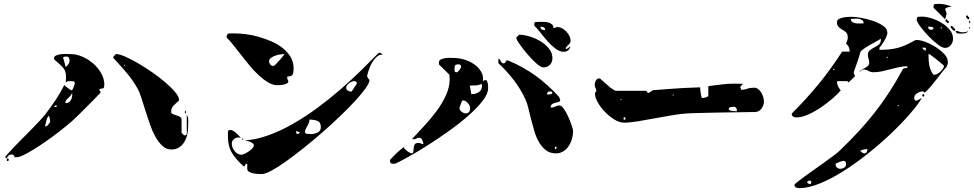

<svg xmlns="http://www.w3.org/2000/svg" viewBox="-20 -887 5043 994"><path d="M353 -420Q356 -423 361 -436Q366 -449 367 -453Q368 -465 361 -466Q354 -467 348 -467Q340 -467 333 -466.5Q326 -466 320 -460Q323 -485 321.5 -500.5Q320 -516 313 -527.5Q306 -539 293 -550.5Q280 -562 260 -580Q259 -581 259 -583Q259 -595 271 -600Q283 -605 298 -606.5Q313 -608 327.5 -607.5Q342 -607 348 -607Q375 -607 405.5 -594Q436 -581 461.5 -559Q487 -537 503.5 -508.5Q520 -480 520 -450Q520 -436 517 -432.5Q514 -429 509.5 -428.5Q505 -428 500.5 -427.5Q496 -427 493 -420Q498 -418 500 -413V-407Q492 -398 471.5 -377Q451 -356 427.5 -332.5Q404 -309 383 -288.5Q362 -268 353 -260Q343 -251 321.5 -233.5Q300 -216 272.5 -195Q245 -174 214 -152.5Q183 -131 154.5 -113.5Q126 -96 102.5 -84.5Q79 -73 67 -73H55Q55 -87 40 -87Q30 -87 25 -82Q20 -77 13 -67Q12 -67 9.5 -69.5Q7 -72 7 -73Q7 -76 20 -90.5Q33 -105 53.5 -126.5Q74 -148 99 -173Q124 -198 147 -221.5Q170 -245 188 -264.5Q206 -284 213 -293Q242 -331 267 -368Q292 -405 313 -447Q316 -443 320 -440Q325 -436 335 -428.5Q345 -421 347 -420ZM947 -293Q955 -281 954.5 -263Q954 -245 954 -233Q954 -212 949.5 -191Q945 -170 934.5 -152.5Q924 -135 907.5 -124Q891 -113 866 -113Q841 -113 821 -131.5Q801 -150 785 -178.5Q769 -207 756.5 -243Q744 -279 733 -313.5Q722 -348 712.5 -378.5Q703 -409 693 -427Q668 -472 635 -510.5Q602 -549 567 -587Q566 -588 566 -590Q566 -593 567 -593Q568 -595 573 -600Q578 -605 580 -607H583Q598 -607 628 -594Q658 -581 694 -560Q730 -539 767.5 -513Q805 -487 836 -460.5Q867 -434 887 -410Q907 -386 907 -370V-367Q892 -354 879 -341Q866 -328 866 -309Q866 -300 874.5 -296.5Q883 -293 893 -290Q903 -287 911.5 -282.5Q920 -278 920 -267V-200Q920 -199 925 -194Q930 -189 933 -187Q934 -186 937 -186Q939 -186 940 -187Q943 -187 945 -190Q946 -191 947 -193ZM320 -540Q328 -546 334 -554.5Q340 -563 340 -573Q340 -582 337 -588Q334 -594 324 -594Q322 -594 314.5 -593.5Q307 -593 307 -587Q307 -585 310 -576.5Q313 -568 313 -567ZM627 -553 620 -547H627ZM354 -397Q354 -404 353 -407Q351 -398 345.5 -392Q340 -386 334 -380.5Q328 -375 323 -369Q318 -363 318 -353Q337 -353 345.5 -366.5Q354 -380 354 -397ZM273 -342Q264 -342 260 -333H273ZM940 -300Q937 -298 937 -306.5Q937 -315 940 -313Q943 -312 943 -307Q943 -302 940 -300ZM217 -233Q223 -233 231.5 -243.5Q240 -254 240 -260Q240 -263 237.5 -273.5Q235 -284 233 -287Q228 -284 225 -277.5Q222 -271 220 -263Q218 -255 216.5 -247Q215 -239 213 -233ZM20 -53Q15 -53 15 -60Q15 -67 20 -67Q25 -67 25 -60Q25 -53 20 -53Z M1153 -700Q1154 -702 1156.5 -707Q1159 -712 1160 -713Q1164 -714 1178.5 -714Q1193 -714 1197 -714Q1221 -714 1253 -710Q1285 -706 1318.5 -696.5Q1352 -687 1384.5 -673Q1417 -659 1443 -638.5Q1469 -618 1484.5 -592Q1500 -566 1500 -533Q1500 -508 1494 -499.5Q1488 -491 1468 -491Q1467 -489 1467 -486Q1467 -480 1467 -480Q1467 -479 1470 -473.5Q1473 -468 1473 -467Q1473 -459 1465.5 -455Q1458 -451 1448.5 -449Q1439 -447 1429 -446.5Q1419 -446 1415 -446Q1392 -446 1368 -460.5Q1344 -475 1319.5 -497.5Q1295 -520 1272 -548Q1249 -576 1227.5 -603.5Q1206 -631 1187 -655Q1168 -679 1153 -693ZM1160 -207Q1162 -212 1165.5 -213Q1169 -214 1174 -214Q1180 -214 1187.5 -209.5Q1195 -205 1202.5 -198.5Q1210 -192 1216.5 -185Q1223 -178 1227 -173Q1211 -179 1195.5 -170Q1180 -161 1180 -143Q1180 -123 1195 -104.5Q1210 -86 1231 -86Q1236 -86 1246.5 -91Q1257 -96 1267.5 -103Q1278 -110 1286 -118.5Q1294 -127 1294 -133Q1294 -141 1288 -145.5Q1282 -150 1274.5 -153Q1267 -156 1259 -157.5Q1251 -159 1247 -160Q1308 -164 1372 -187.5Q1436 -211 1499.5 -247.5Q1563 -284 1624.5 -329.5Q1686 -375 1742.5 -424Q1799 -473 1849 -522Q1899 -571 1940 -613Q1941 -614 1943 -614Q1946 -614 1947 -613Q1949 -613 1954 -610Q1959 -607 1960 -607L1962 -605Q1944 -605 1930 -592.5Q1916 -580 1906 -562.5Q1896 -545 1889.5 -525.5Q1883 -506 1880 -493L1887 -480Q1887 -479 1890 -476.5Q1893 -474 1893 -473Q1893 -458 1872.5 -429.5Q1852 -401 1818 -364Q1784 -327 1739.5 -284.5Q1695 -242 1647 -200Q1599 -158 1550.5 -119.5Q1502 -81 1460 -51Q1418 -21 1385.5 -3.5Q1353 14 1337 14Q1330 14 1317 13.5Q1304 13 1291.5 10.5Q1279 8 1269.5 2.5Q1260 -3 1260 -13V-37Q1259 -37 1256.5 -39Q1254 -41 1253 -40Q1253 -39 1252 -37Q1251 -35 1250 -33Q1248 -30 1247 -27Q1246 -26 1243 -26Q1241 -26 1240 -27Q1203 -60 1181.5 -94.5Q1160 -129 1160 -180ZM1447 -607Q1441 -607 1428.5 -605Q1416 -603 1404 -598.5Q1392 -594 1382.5 -587Q1373 -580 1373 -570Q1373 -561 1379 -553.5Q1385 -546 1394 -546Q1395 -546 1397.5 -546Q1400 -546 1400 -547Q1405 -552 1412.5 -559.5Q1420 -567 1427.5 -575.5Q1435 -584 1442 -592.5Q1449 -601 1453 -607ZM1963 -605Q1963 -605 1962 -605ZM1827 -457Q1827 -463 1822.5 -465Q1818 -467 1813 -467Q1808 -467 1801 -464Q1794 -461 1787.5 -456Q1781 -451 1776.5 -445Q1772 -439 1772 -433Q1772 -424 1780 -418.5Q1788 -413 1797 -413H1800Q1802 -415 1805.5 -420.5Q1809 -426 1813.5 -433Q1818 -440 1821.5 -445.5Q1825 -451 1827 -453ZM1590 -193Q1608 -193 1624.5 -201Q1641 -209 1641 -229Q1641 -255 1622.5 -261.5Q1604 -268 1582 -268Q1582 -258 1578.5 -249.5Q1575 -241 1570.5 -233.5Q1566 -226 1562.5 -218.5Q1559 -211 1559 -203Q1559 -195 1571.5 -194Q1584 -193 1590 -193ZM1520 -193Q1522 -193 1527 -195.5Q1532 -198 1533 -200Q1522 -208 1512 -208Q1512 -205 1514 -199Q1516 -193 1520 -193ZM1233 -167Q1233 -170 1237 -170Q1241 -170 1240 -167Q1239 -164 1236.5 -164Q1234 -164 1233 -167Z M2934 -676Q2934 -668 2930 -663Q2926 -658 2921.5 -654Q2917 -650 2913 -645.5Q2909 -641 2909 -635Q2909 -635 2911 -634Q2912 -633 2913 -633Q2916 -635 2923.5 -640Q2931 -645 2933 -647Q2926 -619 2898 -619Q2877 -619 2855.5 -635.5Q2834 -652 2814.5 -674Q2795 -696 2777.5 -718.5Q2760 -741 2747 -753Q2746 -756 2746 -760Q2746 -764 2747 -768Q2748 -772 2753 -773L2777 -774Q2787 -774 2799 -773.5Q2811 -773 2821 -770Q2831 -767 2838 -760.5Q2845 -754 2845 -742Q2853 -742 2856 -744.5Q2859 -747 2866 -747Q2878 -747 2890 -740.5Q2902 -734 2912 -723.5Q2922 -713 2928 -700.5Q2934 -688 2934 -676ZM2802 -731Q2802 -742 2795 -745.5Q2788 -749 2778 -749Q2778 -738 2785 -734.5Q2792 -731 2802 -731ZM2670 -707Q2693 -707 2722.5 -698Q2752 -689 2778 -673.5Q2804 -658 2822 -635.5Q2840 -613 2840 -586Q2840 -565 2827 -551.5Q2814 -538 2793 -538Q2780 -538 2756.5 -559Q2733 -580 2710 -607Q2687 -634 2670 -658.5Q2653 -683 2653 -690V-693L2667 -707ZM2253 -553 2252 -563Q2252 -574 2262 -579Q2272 -584 2285 -586Q2298 -588 2311 -587.5Q2324 -587 2330 -587Q2354 -587 2382 -579Q2410 -571 2433 -555.5Q2456 -540 2470 -517.5Q2484 -495 2480 -467Q2481 -468 2486 -470.5Q2491 -473 2493 -473Q2499 -473 2501.5 -467.5Q2504 -462 2505.5 -454.5Q2507 -447 2507 -440Q2507 -433 2507 -430Q2507 -401 2478 -364Q2449 -327 2404 -287.5Q2359 -248 2303.5 -208.5Q2248 -169 2194.5 -135Q2141 -101 2096 -76Q2051 -51 2027 -40Q2024 -39 2017 -39Q1999 -39 1999 -53Q1999 -58 2000 -60Q2016 -78 2034.5 -95.5Q2053 -113 2073 -127Q2070 -122 2075 -116.5Q2080 -111 2087 -105.5Q2094 -100 2101 -96.5Q2108 -93 2110 -93Q2119 -93 2120 -101.5Q2121 -110 2121.5 -120Q2122 -130 2126.5 -138.5Q2131 -147 2147 -147Q2154 -147 2159.5 -144Q2165 -141 2172 -141Q2172 -149 2166.5 -161.5Q2161 -174 2150 -174Q2143 -174 2137 -170Q2131 -166 2123 -166Q2116 -166 2113 -167Q2140 -197 2174 -233Q2208 -269 2238 -309Q2268 -349 2288 -392Q2308 -435 2308 -478Q2308 -480 2307.5 -484Q2307 -488 2307 -492V-500ZM2880 -370Q2880 -362 2872.5 -359.5Q2865 -357 2855.5 -355Q2846 -353 2838.5 -348Q2831 -343 2831 -330Q2846 -330 2854.5 -335.5Q2863 -341 2877 -341Q2887 -341 2899.5 -323Q2912 -305 2922.5 -281.5Q2933 -258 2940 -236.5Q2947 -215 2947 -209Q2947 -190 2941.5 -169.5Q2936 -149 2925 -132Q2914 -115 2897 -104Q2880 -93 2858 -93Q2828 -93 2807.5 -108.5Q2787 -124 2772 -148.5Q2757 -173 2747.5 -204.5Q2738 -236 2730 -267Q2722 -298 2715.5 -326Q2709 -354 2700 -373Q2675 -427 2639 -473.5Q2603 -520 2560 -560V-583Q2565 -583 2567.5 -579Q2570 -575 2572.5 -570.5Q2575 -566 2578 -562.5Q2581 -559 2587 -559Q2592 -559 2594 -561.5Q2596 -564 2597 -566.5Q2598 -569 2600 -571.5Q2602 -574 2607 -574Q2611 -574 2613 -573Q2692 -539 2753.5 -494.5Q2815 -450 2873 -387L2880 -373ZM2347 -513Q2353 -518 2360 -526.5Q2367 -535 2367 -543Q2367 -549 2362.5 -551.5Q2358 -554 2354 -554Q2342 -554 2337.5 -550Q2333 -546 2333 -534Q2333 -528 2333.5 -520.5Q2334 -513 2343 -513ZM2427 -400Q2444 -400 2459.5 -410.5Q2475 -421 2475 -440Q2475 -442 2474.5 -447Q2474 -452 2473 -453Q2461 -446 2443 -445Q2425 -444 2413 -444V-440L2420 -400ZM2840 -407Q2838 -412 2834.5 -413Q2831 -414 2827 -414Q2812 -414 2812 -398Q2815 -398 2826.5 -398.5Q2838 -399 2840 -407ZM2373 -367Q2371 -363 2366 -350Q2361 -337 2360 -333L2359 -326Q2359 -317 2370 -308.5Q2381 -300 2390 -300Q2403 -300 2408.5 -308Q2414 -316 2414 -327Q2414 -340 2402 -353.5Q2390 -367 2377 -367ZM2853 -127V-113Q2862 -117 2862 -127Z M3647 -440Q3647 -441 3658 -442.5Q3669 -444 3685 -446Q3701 -448 3718 -450Q3735 -452 3747 -453L3787 -454Q3789 -454 3794.5 -454Q3800 -454 3806.5 -453.5Q3813 -453 3818.5 -453Q3824 -453 3827 -453Q3818 -444 3815 -441Q3812 -438 3812.5 -436Q3813 -434 3814.5 -431.5Q3816 -429 3816 -422Q3833 -422 3848.5 -427.5Q3864 -433 3884 -433Q3896 -433 3905.5 -425.5Q3915 -418 3921.5 -407Q3928 -396 3931.5 -383.5Q3935 -371 3935 -362Q3935 -342 3922 -324.5Q3909 -307 3887 -307Q3874 -307 3846.5 -306.5Q3819 -306 3785 -305.5Q3751 -305 3713 -304.5Q3675 -304 3641 -303Q3607 -302 3580 -301.5Q3553 -301 3540 -300Q3505 -298 3460.5 -290.5Q3416 -283 3370.5 -274.5Q3325 -266 3282.5 -259Q3240 -252 3210 -252Q3187 -252 3161 -268Q3135 -284 3112.5 -307Q3090 -330 3075 -356.5Q3060 -383 3060 -404V-407L3063 -410Q3065 -411 3065.5 -412Q3066 -413 3067 -413V-417Q3067 -425 3063 -431.5Q3059 -438 3059 -448Q3059 -458 3064.5 -469.5Q3070 -481 3083 -481Q3086 -481 3087 -480Q3090 -477 3097.5 -470.5Q3105 -464 3113.5 -456.5Q3122 -449 3129.5 -442.5Q3137 -436 3140 -433Q3145 -430 3155 -423.5Q3165 -417 3167 -417H3327Q3327 -415 3329.5 -411.5Q3332 -408 3333 -407Q3334 -406 3337 -406Q3339 -406 3340 -407Q3342 -408 3350 -413Q3358 -418 3360 -420Q3371 -421 3399.5 -423Q3428 -425 3460 -427.5Q3492 -430 3520.5 -431.5Q3549 -433 3560 -433Q3563 -433 3569.5 -433.5Q3576 -434 3583 -434Q3590 -434 3596.5 -434.5Q3603 -435 3605 -435Q3605 -410 3613 -380H3620Q3625 -380 3636 -383.5Q3647 -387 3647 -393ZM3467 -400 3460 -393H3467ZM3193 -373V-367L3200 -373ZM3795 -311Q3795 -323 3791.5 -328.5Q3788 -334 3777 -334Q3772 -334 3762.5 -332.5Q3753 -331 3753 -323Q3753 -318 3759.5 -315.5Q3766 -313 3774 -312Q3783 -311 3795 -311ZM3213 -267Q3218 -267 3218 -273.5Q3218 -280 3213 -280Q3208 -280 3208 -273.5Q3208 -267 3213 -267Z M4813 -853Q4813 -865 4821 -866Q4829 -867 4839 -867Q4857 -867 4873.5 -863.5Q4890 -860 4907 -853Q4904 -853 4893.5 -850.5Q4883 -848 4880 -847Q4878 -846 4875.5 -843.5Q4873 -841 4873 -840Q4873 -838 4876.5 -830Q4880 -822 4880 -820V-813L4873 -787L4813 -847ZM4993 -800Q4998 -800 4998 -793.5Q4998 -787 4993 -787Q4988 -787 4988 -793H4987Q4982 -793 4982 -800Q4982 -807 4987 -807Q4992 -807 4992 -800ZM4914 -687Q4914 -668 4902.5 -653.5Q4891 -639 4872 -639Q4858 -639 4833.5 -658Q4809 -677 4785 -702Q4761 -727 4743.5 -751Q4726 -775 4726 -786Q4726 -799 4734 -800Q4742 -801 4753 -801Q4774 -801 4801.5 -792.5Q4829 -784 4854 -769Q4879 -754 4896.5 -733Q4914 -712 4914 -687ZM4727 -680Q4744 -680 4771 -670Q4798 -660 4824 -643.5Q4850 -627 4868.5 -607Q4887 -587 4887 -567Q4887 -559 4885.5 -553.5Q4884 -548 4880 -540Q4866 -525 4852.5 -507.5Q4839 -490 4825 -472Q4811 -454 4796.5 -437Q4782 -420 4767 -407Q4764 -412 4760 -413Q4760 -414 4757 -414Q4744 -414 4728.5 -404.5Q4713 -395 4713 -380Q4713 -375 4715 -370.5Q4717 -366 4723 -366Q4726 -366 4727 -367Q4730 -368 4740 -373Q4750 -378 4753 -380Q4730 -342 4687 -293Q4644 -244 4589 -192Q4534 -140 4471 -90Q4408 -40 4345.5 -0.5Q4283 39 4224 63Q4165 87 4119 87Q4111 87 4102 84Q4093 81 4093 70Q4093 67 4108 55Q4123 43 4146.5 26Q4170 9 4198.5 -11Q4227 -31 4253 -50Q4279 -69 4299 -84Q4319 -99 4327 -107Q4380 -158 4424.5 -206Q4469 -254 4508.5 -304.5Q4548 -355 4583.5 -409.5Q4619 -464 4653 -527Q4656 -533 4660.5 -533.5Q4665 -534 4668.5 -534Q4672 -534 4675 -535.5Q4678 -537 4678 -544Q4655 -544 4633 -539Q4611 -534 4589.5 -528.5Q4568 -523 4546.5 -518Q4525 -513 4502 -513Q4488 -513 4476 -520Q4464 -527 4450 -527H4447Q4444 -525 4436.5 -520Q4429 -515 4427 -513Q4432 -521 4441 -526Q4450 -531 4458.5 -535.5Q4467 -540 4473.5 -546Q4480 -552 4480 -562Q4480 -573 4476.5 -583Q4473 -593 4473 -604Q4473 -619 4483.5 -627Q4494 -635 4506.5 -641.5Q4519 -648 4529.5 -656Q4540 -664 4540 -680V-687Q4534 -682 4517 -673Q4500 -664 4482 -653.5Q4464 -643 4449 -632.5Q4434 -622 4433 -613Q4431 -605 4426 -589Q4421 -573 4415 -556.5Q4409 -540 4404.5 -526.5Q4400 -513 4400 -510V-507L4407 -493L4373 -460L4367 -467H4320Q4313 -467 4313 -460Q4313 -457 4315 -451Q4317 -445 4320 -438.5Q4323 -432 4326.5 -426.5Q4330 -421 4333 -420Q4317 -400 4289 -376Q4261 -352 4228.5 -330Q4196 -308 4163 -293.5Q4130 -279 4103 -279Q4095 -279 4087 -283Q4079 -287 4079 -297Q4079 -299 4080 -300Q4157 -377 4219.5 -453.5Q4282 -530 4340 -620H4379Q4379 -631 4374.5 -642.5Q4370 -654 4360 -660Q4369 -681 4369 -694Q4369 -707 4363.5 -715Q4358 -723 4349.5 -728Q4341 -733 4333 -738Q4325 -743 4319 -751Q4313 -759 4313 -773Q4313 -783 4323 -788.5Q4333 -794 4346 -796.5Q4359 -799 4371.5 -799.5Q4384 -800 4390 -800Q4405 -800 4435.5 -795Q4466 -790 4496.5 -780Q4527 -770 4550.5 -754.5Q4574 -739 4574 -717Q4574 -708 4568.5 -696Q4563 -684 4556 -672.5Q4549 -661 4542.5 -652Q4536 -643 4533 -640V-629Q4563 -629 4585.5 -631.5Q4608 -634 4629 -639.5Q4650 -645 4671.5 -655Q4693 -665 4720 -680ZM4451 -766Q4451 -778 4443 -783Q4435 -788 4424 -789.5Q4413 -791 4402 -790Q4391 -789 4385 -789Q4385 -778 4392.5 -773Q4400 -768 4410.5 -766.5Q4421 -765 4432 -765.5Q4443 -766 4451 -766ZM4887 -767Q4882 -767 4882 -773H4880Q4875 -773 4875 -780Q4875 -787 4880 -787Q4885 -787 4885 -780H4887Q4892 -780 4892 -773.5Q4892 -767 4887 -767ZM5000 -767Q4997 -765 4997 -773.5Q4997 -782 5000 -780Q5003 -778 5003 -773Q5003 -768 5000 -767ZM4913 -747Q4918 -747 4918 -740H4920Q4925 -740 4925 -733.5Q4925 -727 4920 -727Q4915 -727 4915 -733H4913Q4908 -733 4908 -740H4907Q4902 -740 4902 -746.5Q4902 -753 4907 -753Q4912 -753 4912 -747ZM4813 -740Q4811 -748 4799.5 -748.5Q4788 -749 4785 -749Q4785 -733 4800 -733Q4804 -733 4808 -734Q4812 -735 4813 -740ZM4853 -740Q4856 -741 4856 -743.5Q4856 -746 4853 -747Q4850 -747 4850 -743Q4850 -739 4853 -740ZM5000 -740Q4997 -739 4997 -743Q4997 -747 5000 -747Q5003 -746 5003 -743.5Q5003 -741 5000 -740ZM4930 -727Q4938 -727 4944.5 -723.5Q4951 -720 4960 -720Q4970 -720 4977 -720.5Q4984 -721 4993 -727Q4987 -717 4976.5 -715Q4966 -713 4955 -713Q4947 -713 4938.5 -714Q4930 -715 4927 -727ZM4773 -640H4753Q4756 -637 4761.5 -631Q4767 -625 4773 -625ZM4817 -500Q4824 -500 4832.5 -504.5Q4841 -509 4848.5 -516Q4856 -523 4861.5 -531Q4867 -539 4867 -547Q4867 -547 4855.5 -557Q4844 -567 4830 -578Q4816 -589 4803.5 -598.5Q4791 -608 4787 -608Q4787 -596 4787.5 -581.5Q4788 -567 4790.5 -552.5Q4793 -538 4798.5 -524Q4804 -510 4813 -500ZM4573 -587Q4576 -587 4576 -590Q4576 -593 4573 -593Q4570 -594 4570 -590Q4570 -586 4573 -587ZM4300 -527Q4301 -530 4297 -530Q4293 -530 4293 -527Q4294 -524 4296.5 -524Q4299 -524 4300 -527ZM4760 -387Q4755 -387 4755 -393.5Q4755 -400 4760 -400Q4765 -400 4765 -393.5Q4765 -387 4760 -387ZM4633 -340Q4634 -343 4630 -343Q4626 -343 4627 -340Q4627 -337 4630 -337Q4633 -337 4633 -340ZM4471 -115Q4460 -115 4451.5 -113Q4443 -111 4433 -107Q4436 -103 4442.5 -98Q4449 -93 4453 -93Q4463 -93 4467 -100Q4471 -107 4471 -115ZM4360 -36Q4360 -43 4357.5 -48.5Q4355 -54 4347 -54L4340 -53Q4338 -53 4333 -51Q4328 -49 4323 -47Q4318 -45 4313 -43Q4308 -41 4307 -40Q4306 -39 4306 -37Q4306 -25 4313.5 -19Q4321 -13 4331 -13Q4341 -13 4350.5 -19Q4360 -25 4360 -36ZM4180 53Q4179 52 4176.5 49.5Q4174 47 4173 47Q4172 47 4167 49.5Q4162 52 4160 53Q4159 54 4159 57Q4159 59 4160 60Q4162 62 4167 64.5Q4172 67 4173 67Q4174 67 4176.5 64.5Q4179 62 4180 60Z"/></svg>

Font: Genkaimincho
Style: Regular
Weight: 800
Designer: Dr. Ken Lunde (project architect, glyph set definition & overall production); Masataka HATTORI \u670D \u90E8 \u6B63 \u8C
Foundry: Adobe Systems Incorporated
Version: Version 1.00